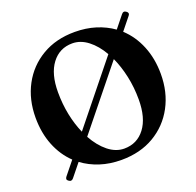

<svg xmlns="http://www.w3.org/2000/svg" viewBox="-132 -868 1061 1038"><g transform="rotate(-20 399.0 -349.0)"><path d="M91.5 26Q76.5 16.5 88.5 1.5L149.5 -74Q97.5 -123.5 69 -195Q40.5 -266.5 40.5 -354Q40.5 -458.5 84.5 -540.8Q128.5 -623 208.8 -670.5Q289 -718 397 -718Q461.5 -718 516.8 -700.8Q572 -683.5 616 -652L671.5 -721Q683.5 -736 698.5 -724.5Q713 -714 702.5 -701L644.5 -629Q698.5 -579.5 728.2 -506.8Q758 -434 758 -345.5Q758 -241 713.8 -158.5Q669.5 -76 589 -28.5Q508.5 19 400 19Q334 19 277.8 0.8Q221.5 -17.5 177.5 -50.5L118.5 22.5Q106.5 37.5 91.5 26ZM201.5 -442.5Q201.5 -374.5 214.2 -312Q227 -249.5 250 -198L528 -543Q496 -599 453.5 -631.8Q411 -664.5 364 -664.5Q290 -664.5 245.8 -606Q201.5 -547.5 201.5 -442.5ZM598.5 -256.5Q598.5 -327 584.5 -391.2Q570.5 -455.5 546.5 -507.5L267.5 -162Q300 -103 343.5 -68.2Q387 -33.5 435 -33.5Q509.5 -33.5 554 -92.2Q598.5 -151 598.5 -256.5Z"/></g></svg>

Font: Fraunces 9pt SemiBold
Style: Regular
Weight: 600
Version: Version 1.000;[b76b70a41]